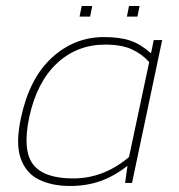

<svg xmlns="http://www.w3.org/2000/svg" viewBox="-20 -607 594 637"><path d="M244 -552 251 -587H286L279 -552ZM401 -552 408 -587H443L436 -552ZM212 10Q153 10 109.5 -11Q66 -32 48.5 -82Q31 -132 50 -218Q78 -348 152.5 -416Q227 -484 325 -484Q378 -484 413 -472Q448 -460 481 -430L490 -474H518L418 0H395L403 -57Q360 -23 314 -6.5Q268 10 212 10ZM223 -15Q324 -15 408 -86L475 -401Q451 -428 417 -443.5Q383 -459 329 -459Q235 -459 168.5 -396.5Q102 -334 77 -218Q54 -109 89.5 -62Q125 -15 223 -15Z"/></svg>

Font: Kanit Thin
Style: Italic
Weight: 250
Italic angle: -12°
Designer: Katatrad Team
Foundry: CadsonDemak
Version: Version 2.000; ttfautohint (v1.8.3)